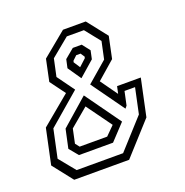

<svg xmlns="http://www.w3.org/2000/svg" viewBox="-126 -814 893 928"><g transform="rotate(-20 320.5 -350.0)"><path d="M99.5 0.5 18.5 -102.5 57 -283.5 205.5 -407 148 -485 171.5 -596.5 296.5 -699.5H413.5L494.5 -596.5L471 -485L378.5 -404.5L441 -317L449 -354H571L530.5 -163.5L382 0.5ZM179 -141H320.5L365 -185.5L272 -314L178 -235L162.5 -162ZM162 -103.8 124 -149.8 144.8 -246.2 282.5 -366.8 413 -184.8 337.2 -103.8ZM126.5 -39.5H365.5L501.2 -189.2L529 -319.8H474.8L459.8 -249.8L450 -237.8L329.5 -406L434 -496L453 -585L390.8 -663H302.8L208 -585L188.8 -495.8L252.8 -407.5L89.8 -267.5L58.8 -122.5ZM300.2 -448.8 253.2 -517.2 262.8 -560.8 311 -600.8H356.8L388 -560.8L378.8 -517.5ZM312.5 -501 348.5 -534 350.5 -541.5 337 -562H314.5L293 -541.5L291 -534Z"/></g></svg>

Font: Tourney Thin
Style: Italic
Weight: 100
Italic angle: -12°
Designer: Tyler Finck
Foundry: Etcetera Type Co
Version: Version 1.015